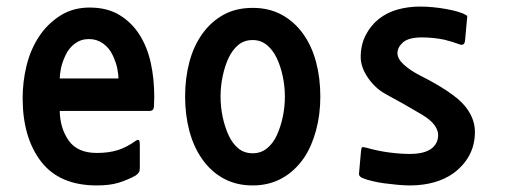

<svg xmlns="http://www.w3.org/2000/svg" viewBox="-20 -500 1540 585"><path d="M449 -177Q449 -169 445.5 -165.5Q442 -162 436 -162H162Q163 -109 189.5 -71.5Q216 -34 275 -34Q311 -34 338.5 -42.5Q366 -51 395 -72Q403 -76 404.5 -71Q406 -66 406 -59V12Q406 21 403 25.5Q400 30 393 35Q367 49 340.5 57Q314 65 275 65Q161 65 105 -8Q49 -81 49 -201Q49 -252 61 -300.5Q73 -349 98.5 -388Q124 -427 163 -452Q202 -477 253 -477Q307 -477 344.5 -454Q382 -431 405.5 -393.5Q429 -356 439.5 -308Q450 -260 450 -204Q450 -197 449.5 -188.5Q449 -180 449 -177ZM251 -381Q227 -381 208.5 -367.5Q190 -354 179.5 -331.5Q169 -309 165.5 -290.5Q162 -272 162 -261H341Q341 -272 337.5 -290.5Q334 -309 323.5 -331.5Q313 -354 294 -367.5Q275 -381 251 -381Z M907 -20Q878 22 838.5 43.5Q799 65 750 65Q700 65 661.5 44Q623 23 596.5 -14.5Q570 -52 557 -101Q544 -150 544 -206Q544 -262 557 -311Q570 -360 596.5 -397Q623 -434 661 -455Q699 -476 750 -476Q800 -476 838.5 -455Q877 -434 903.5 -397Q930 -360 943 -311Q956 -262 956 -206Q956 -151 943 -103Q930 -55 907 -20ZM750 -378Q724 -378 706 -363Q688 -348 676.5 -323.5Q665 -299 658.5 -268Q652 -237 652 -206Q652 -174 658.5 -143.5Q665 -113 676.5 -88Q688 -63 706 -48Q724 -33 750 -33Q775 -33 793.5 -48Q812 -63 823.5 -88Q835 -113 841.5 -143.5Q848 -174 848 -206Q848 -237 841.5 -267.5Q835 -298 823.5 -322.5Q812 -347 793.5 -362.5Q775 -378 750 -378Z M1360 29Q1309 64 1232 65Q1212 65 1190.5 63Q1169 61 1150.5 58.5Q1132 56 1113.5 51.5Q1095 47 1086 43Q1082 42 1077.5 38Q1073 34 1074 27L1080 -40Q1081 -49 1083 -51Q1085 -53 1096 -50Q1131 -40 1165.5 -35.5Q1200 -31 1228 -31Q1272 -31 1293.5 -46.5Q1315 -62 1315 -89Q1315 -103 1304 -118.5Q1293 -134 1267 -150Q1240 -166 1211 -182.5Q1182 -199 1154 -214Q1122 -232 1100.5 -264Q1079 -296 1079 -326Q1079 -363 1094 -392.5Q1109 -422 1134 -442Q1159 -462 1191.5 -471Q1224 -480 1260 -480Q1279 -480 1299.5 -478Q1320 -476 1339.5 -472.5Q1359 -469 1374.5 -464.5Q1390 -460 1398 -455Q1403 -453 1403.5 -450.5Q1404 -448 1403 -443L1397 -377Q1396 -367 1391 -364.5Q1386 -362 1377 -366Q1358 -373 1334 -379Q1315 -383 1297.5 -384.5Q1280 -386 1266 -386Q1225 -386 1208 -371Q1191 -356 1191 -338Q1191 -321 1210 -303.5Q1229 -286 1258 -271Q1290 -255 1316 -239.5Q1342 -224 1355 -214Q1391 -189 1409 -159.5Q1427 -130 1427 -98Q1427 -20 1360 29Z"/></svg>

Font: NanumGothicCoding
Style: Bold
Weight: 700
Monospace: yes
Designer: Kwon Bruce; Nicolas Noh; Sung-woo Choi; Go-un Cha; Soo-hyun Park;
Foundry: NHN Corporation
Version: Version 2.000;PS 1;hotconv 1.0.49;makeotf.lib2.0.14853